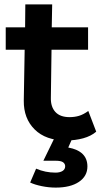

<svg xmlns="http://www.w3.org/2000/svg" viewBox="-20 -629 457 872"><path d="M279 9Q188 9 137.5 -41Q87 -91 88 -172L92 -403H6V-505H94L95 -609H217L215 -505H380V-403H214L211 -185Q210 -144 231.5 -120.5Q253 -97 296 -97Q319 -97 339 -103Q359 -109 381 -125L417 -31Q394 -11 358 -1Q322 9 279 9ZM233 223Q202 223 170 216.5Q138 210 117 200L144 137Q186 155 232 155Q252 155 264 147.5Q276 140 276 126Q276 115 266.5 108Q257 101 232 101H177L235 -18H316L290 41Q377 57 377 127Q377 171 338.5 197Q300 223 233 223Z"/></svg>

Font: Livvic SemiBold
Style: Regular
Weight: 600
Designer: Jacques Le Bailly, Baron von Fonthausen
Version: Version 1.001; ttfautohint (v1.8.2)